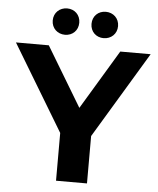

<svg xmlns="http://www.w3.org/2000/svg" viewBox="-74 -951 824 1001"><g transform="rotate(5 338.5 -450.0)"><path d="M237 -762C276 -762 306 -790 306 -831C306 -872 276 -900 237 -900C198 -900 167 -872 167 -831C167 -790 198 -762 237 -762ZM439 -762C478 -762 509 -790 509 -831C509 -872 478 -900 439 -900C400 -900 370 -872 370 -831C370 -790 400 -762 439 -762ZM691 -700H532L345 -389L158 -700H-14L257 -250V0H419V-248Z"/></g></svg>

Font: Montserrat Lite
Style: Bold
Weight: 700
Designer: Julieta Ulanovsky
Foundry: Julieta Ulanovsky
Version: Version 7.200;PS 007.200;hotconv 1.0.88;makeotf.lib2.5.64775